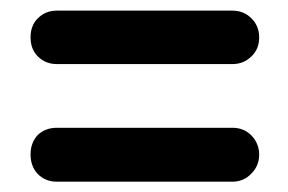

<svg xmlns="http://www.w3.org/2000/svg" viewBox="-20 -530 548 365"><path d="M87.9 -408.2Q66.4 -408.2 51.8 -422.9Q38.1 -436.5 38.1 -459Q38.1 -481.4 51.8 -495.1Q66.4 -509.8 87.9 -509.8Q199.2 -509.8 421.9 -509.8Q443.4 -509.8 458 -495.1Q472.7 -480.5 472.7 -459Q472.7 -436.5 458 -422.9Q443.4 -408.2 421.9 -408.2Q310.5 -408.2 87.9 -408.2ZM87.9 -184.6Q66.4 -184.6 51.8 -199.2Q38.1 -213.9 38.1 -236.3Q38.1 -258.8 51.8 -273.4Q66.4 -287.1 87.9 -287.1Q199.2 -287.1 421.9 -287.1Q443.4 -287.1 458 -272.5Q472.7 -256.8 472.7 -236.3Q472.7 -214.8 458 -200.2Q443.4 -184.6 421.9 -184.6Q310.5 -184.6 87.9 -184.6Z"/></svg>

Font: Abed
Style: Bold
Weight: 700
Designer: Johan Aakerlund
Version: Version 3.105